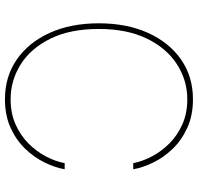

<svg xmlns="http://www.w3.org/2000/svg" viewBox="-32 -745 787 763"><g transform="rotate(-90 361.5 -363.5)"><path d="M348.6 -737.3Q438.5 -737.3 506.3 -690.4Q574.2 -643.6 612.3 -559.6Q650.4 -475.6 650.4 -364.3Q650.4 -252.9 612.3 -168.7Q574.2 -84.5 506.3 -37.4Q438.5 9.8 348.6 9.8Q284.7 9.8 235.6 -12.5Q186.5 -34.7 152.1 -70.3Q117.7 -106 97.4 -147.5Q77.1 -189 70.3 -227.5H94.7Q101.6 -191.4 121.3 -153.6Q141.1 -115.7 173.1 -83.7Q205.1 -51.8 249 -32.2Q293 -12.7 348.6 -12.7Q423.3 -12.7 487.1 -53.5Q550.8 -94.2 589.4 -172.9Q627.9 -251.5 627.9 -364.3Q627.9 -478.5 589.4 -556.6Q550.8 -634.8 487.1 -674.8Q423.3 -714.8 348.6 -714.8Q293 -714.8 249 -695.3Q205.1 -675.8 173.1 -644Q141.1 -612.3 121.3 -574.5Q101.6 -536.6 94.7 -500H70.3Q77.1 -538.6 97.4 -580.1Q117.7 -621.6 152.1 -657.2Q186.5 -692.9 235.6 -715.1Q284.7 -737.3 348.6 -737.3Z"/></g></svg>

Font: Inter Tight Thin
Style: Regular
Weight: 250
Designer: Rasmus Andersson
Foundry: rsms
Version: Version 3.004